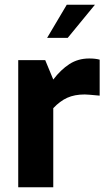

<svg xmlns="http://www.w3.org/2000/svg" viewBox="-20 -791 463 811"><path d="M57 -537H171L205 -455Q237 -497 273.5 -520.5Q310 -544 357 -544Q383 -544 401 -539V-387Q349 -392 338 -392Q295 -392 264 -378Q233 -364 205 -334V0H57ZM262 -771H381L266 -631H179Z"/></svg>

Font: Exo
Style: Bold
Weight: 700
Designer: Natanael Gama
Foundry: Natanael Gama
Version: Version 1.500; ttfautohint (v1.6)